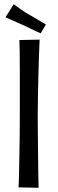

<svg xmlns="http://www.w3.org/2000/svg" viewBox="-20 -890 276 911"><path d="M72 -700 168 -702Q168 -702 167 -677.5Q166 -653 164.5 -613.5Q163 -574 162 -526Q161 -478 160 -430.5Q159 -383 159 -344Q159 -304 159.5 -257.5Q160 -211 160.5 -166Q161 -121 161.5 -83Q162 -45 162.5 -22Q163 1 163 1L68 -1Q68 -1 69 -21Q70 -41 70.5 -75.5Q71 -110 72 -154Q73 -198 73.5 -246.5Q74 -295 74 -342Q74 -395 74 -450.5Q74 -506 74 -556Q74 -606 73.5 -643.5Q73 -681 72 -700ZM173 -732Q161 -737 148 -743Q135 -749 121.5 -756Q108 -763 94 -769Q80 -776 65 -782Q50 -788 35 -795Q20 -802 6 -808L45 -870Q62 -857 82.5 -843Q103 -829 123 -818Q143 -806 162 -795Q181 -784 198 -774Z"/></svg>

Font: Truculenta Medium
Style: Regular
Weight: 500
Version: Version 1.002